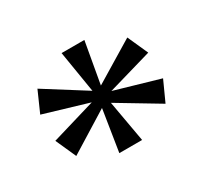

<svg xmlns="http://www.w3.org/2000/svg" viewBox="-89 -887 679 635"><g transform="rotate(-30 250.0 -569.0)"><path d="M204 -378 229 -536 76 -441 41 -519 209 -569 41 -619 76 -698 230 -601 204 -760H291L263 -602L418 -696L453 -618L284 -569L453 -520L418 -443L263 -536L291 -378Z"/></g></svg>

Font: Noto Rashi Hebrew
Style: Regular
Weight: 400
Version: Version 1.006